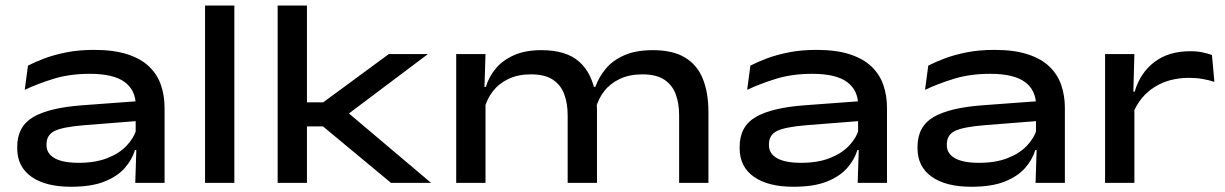

<svg xmlns="http://www.w3.org/2000/svg" viewBox="-20 -680 4556 714"><path d="M483 0 487.5 -139 484.5 -161V-270L485 -286.5Q485 -344.5 443.5 -375Q402 -405.5 314 -405.5Q239.5 -405.5 179.5 -387Q119.5 -368.5 72 -346L84 -436Q110 -449.5 146 -463Q182 -476.5 228 -485.5Q274 -494.5 330 -494.5Q403.5 -494.5 454 -478Q504.5 -461.5 534.8 -432.2Q565 -403 578.5 -363.8Q592 -324.5 592 -278.5V0ZM244 14.5Q149.5 14.5 96.8 -22.8Q44 -60 44 -129V-133.5Q44 -210 103.8 -244.8Q163.5 -279.5 286 -288.5L495.5 -304L497.5 -230.5L294 -214.5Q214 -208 183.5 -193.2Q153 -178.5 153 -143.5V-140Q153 -108.5 183.5 -91.5Q214 -74.5 273 -74.5Q334 -74.5 378.5 -91.8Q423 -109 450.5 -137.8Q478 -166.5 487.5 -200L503 -122H482Q471 -86 443.8 -55Q416.5 -24 368.2 -4.8Q320 14.5 244 14.5Z M742.5 0V-659.5H851.5V0Z M1434 0 1181 -210H1101V-299.5H1182L1426 -479H1571.5L1263.5 -247.5V-270L1583 0ZM1012.5 0V-659.5H1121.5V0Z M2505.5 0V-251.5Q2505.5 -295.5 2492.8 -329.8Q2480 -364 2450.2 -383.8Q2420.5 -403.5 2369 -403.5Q2320.5 -403.5 2284.8 -386.5Q2249 -369.5 2226.8 -340.8Q2204.5 -312 2195.5 -276.5L2181 -357H2194Q2207 -393.5 2232.8 -424.5Q2258.5 -455.5 2301.5 -474.5Q2344.5 -493.5 2408 -493.5Q2482 -493.5 2527.2 -466.2Q2572.5 -439 2593.5 -387.2Q2614.5 -335.5 2614.5 -262.5V0ZM1676.5 0V-479H1785.5L1781 -339.5L1785.5 -324V0ZM2091 0V-251.5Q2091 -295.5 2078.2 -329.8Q2065.5 -364 2035.8 -383.8Q2006 -403.5 1954.5 -403.5Q1906 -403.5 1870.2 -386.2Q1834.5 -369 1812.2 -339.8Q1790 -310.5 1781 -274.5L1770 -357H1787Q1797.5 -393.5 1823 -424.5Q1848.5 -455.5 1890.8 -474.5Q1933 -493.5 1993.5 -493.5Q2086 -493.5 2134.5 -450Q2183 -406.5 2195 -325Q2197.5 -314 2198.8 -299.5Q2200 -285 2200 -273.5V0Z M3169.5 0 3174 -139 3171 -161V-270L3171.5 -286.5Q3171.5 -344.5 3130 -375Q3088.5 -405.5 3000.5 -405.5Q2926 -405.5 2866 -387Q2806 -368.5 2758.5 -346L2770.5 -436Q2796.5 -449.5 2832.5 -463Q2868.5 -476.5 2914.5 -485.5Q2960.5 -494.5 3016.5 -494.5Q3090 -494.5 3140.5 -478Q3191 -461.5 3221.2 -432.2Q3251.5 -403 3265 -363.8Q3278.5 -324.5 3278.5 -278.5V0ZM2930.5 14.5Q2836 14.5 2783.2 -22.8Q2730.5 -60 2730.5 -129V-133.5Q2730.5 -210 2790.2 -244.8Q2850 -279.5 2972.5 -288.5L3182 -304L3184 -230.5L2980.5 -214.5Q2900.5 -208 2870 -193.2Q2839.5 -178.5 2839.5 -143.5V-140Q2839.5 -108.5 2870 -91.5Q2900.5 -74.5 2959.5 -74.5Q3020.5 -74.5 3065 -91.8Q3109.5 -109 3137 -137.8Q3164.5 -166.5 3174 -200L3189.5 -122H3168.5Q3157.5 -86 3130.2 -55Q3103 -24 3054.8 -4.8Q3006.5 14.5 2930.5 14.5Z M3831 0 3835.5 -139 3832.5 -161V-270L3833 -286.5Q3833 -344.5 3791.5 -375Q3750 -405.5 3662 -405.5Q3587.5 -405.5 3527.5 -387Q3467.5 -368.5 3420 -346L3432 -436Q3458 -449.5 3494 -463Q3530 -476.5 3576 -485.5Q3622 -494.5 3678 -494.5Q3751.5 -494.5 3802 -478Q3852.5 -461.5 3882.8 -432.2Q3913 -403 3926.5 -363.8Q3940 -324.5 3940 -278.5V0ZM3592 14.5Q3497.5 14.5 3444.8 -22.8Q3392 -60 3392 -129V-133.5Q3392 -210 3451.8 -244.8Q3511.5 -279.5 3634 -288.5L3843.5 -304L3845.5 -230.5L3642 -214.5Q3562 -208 3531.5 -193.2Q3501 -178.5 3501 -143.5V-140Q3501 -108.5 3531.5 -91.5Q3562 -74.5 3621 -74.5Q3682 -74.5 3726.5 -91.8Q3771 -109 3798.5 -137.8Q3826 -166.5 3835.5 -200L3851 -122H3830Q3819 -86 3791.8 -55Q3764.5 -24 3716.2 -4.8Q3668 14.5 3592 14.5Z M4194 -261 4175 -339H4199.5Q4220 -409 4272.8 -449.2Q4325.5 -489.5 4406 -489.5Q4432.5 -489.5 4452.2 -485.2Q4472 -481 4487 -475.5L4496 -375.5Q4477 -382 4453 -386.2Q4429 -390.5 4402 -390.5Q4328.5 -390.5 4274.8 -357.2Q4221 -324 4194 -261ZM4089.5 0V-479H4198.5L4194 -315.5L4198.5 -310.5V0Z"/></svg>

Font: Anek Latin Expanded Medium
Style: Regular
Weight: 500
Width: 7
Designer: Yesha Goshar
Foundry: Ek Type
Version: Version 1.003